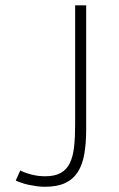

<svg xmlns="http://www.w3.org/2000/svg" viewBox="-20 -696 453 731"><path d="M308.1 -203.1Q308.1 -150.4 301 -109.6Q293.9 -68.8 276.1 -41Q258.3 -13.2 227.8 1Q197.3 15.1 150.9 15.1Q135.3 15.1 119.4 12.9Q103.5 10.7 88.9 7.6Q74.2 4.4 61.5 0Q48.8 -4.4 40 -8.8L57.1 -46.9Q74.2 -38.1 99.6 -31.5Q125 -24.9 151.9 -24.9Q188.5 -24.9 210.9 -37.4Q233.4 -49.8 245.6 -74.5Q257.8 -99.1 262 -136Q266.1 -172.9 266.1 -221.2V-675.8H308.1Z"/></svg>

Font: Clear Sans Thin
Style: Regular
Weight: 250
Foundry: Intel Corporation
Version: Version 1.00